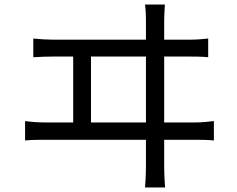

<svg xmlns="http://www.w3.org/2000/svg" viewBox="-20 -788 1040 842"><path d="M379 -251V-540H620V-251ZM700 -251V-540H810C830 -540 866 -540 893 -537V-619C867 -616 841 -614 810 -614H700V-698C700 -710 701 -736 703 -768H616C620 -735 620 -712 620 -698V-614H215C187 -614 155 -616 126 -619V-537C157 -539 187 -540 215 -540H301V-251H178C150 -251 120 -253 90 -257V-172C121 -175 151 -175 178 -175H620V-59C620 -49 620 -15 616 34H704C700 -15 700 -51 700 -61V-175H835C854 -175 891 -175 918 -172V-257C892 -254 865 -251 835 -251Z"/></svg>

Font: Noto Sans Mono CJK JP Regular
Style: Regular
Weight: 400
Designer: Ryoko NISHIZUKA (kana & ideographs); Paul D. Hunt (Latin, Greek & Cyrillic); Wenlong ZHANG (bopomofo); Sandoll Communica
Foundry: Adobe Systems Incorporated
Version: Version 1.004;PS 1.004;hotconv 1.0.82;makeotf.lib2.5.63406